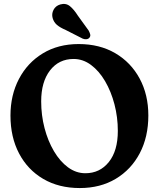

<svg xmlns="http://www.w3.org/2000/svg" viewBox="-20 -937 806 972"><path d="M378.5 -714Q484.5 -714 563.8 -667.5Q643 -621 687 -539.2Q731 -457.5 731 -352.5Q731 -244 687.5 -161.2Q644 -78.5 566 -31.8Q488 15 384 15Q278 15 199 -31.2Q120 -77.5 76.5 -160.2Q33 -243 33 -352Q33 -455.5 76 -537.5Q119 -619.5 196.8 -666.8Q274.5 -714 378.5 -714ZM576.5 -274.5Q576.5 -343.5 559.5 -408.8Q542.5 -474 512 -526Q481.5 -578 440.8 -608.2Q400 -638.5 352.5 -638.5Q278 -638.5 233.2 -580.5Q188.5 -522.5 188.5 -424Q188.5 -353.5 205.5 -288.5Q222.5 -223.5 253 -171.8Q283.5 -120 324.2 -90Q365 -60 412 -60Q485.5 -60 531 -116.8Q576.5 -173.5 576.5 -274.5ZM374 -858 429 -782Q434 -772.5 436.5 -763.5Q439 -754.5 433 -746.5Q427.5 -739.5 417.5 -738.5Q407.5 -737.5 398.5 -741.5L313 -785Q284 -797.5 268.2 -811Q252.5 -824.5 246.5 -845.5Q240.5 -867 251 -887.2Q261.5 -907.5 285 -914.5Q313.5 -922.5 334 -905.8Q354.5 -889 374 -858Z"/></svg>

Font: Fraunces 72pt SuperSoft SemiBold
Style: Regular
Weight: 600
Version: Version 1.000;[b76b70a41]